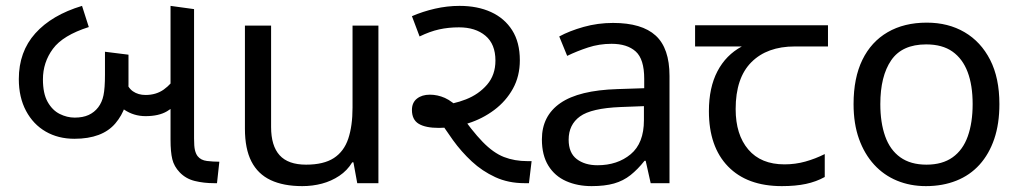

<svg xmlns="http://www.w3.org/2000/svg" viewBox="-20 -623 3473 653"><path d="M233 -151Q178 -151 135.5 -175.5Q93 -200 68.5 -246Q44 -292 44 -354Q44 -447 100 -509.5Q156 -572 259 -603L282 -531Q194 -503 160 -457Q126 -411 126 -353Q126 -305 142 -276.5Q158 -248 183 -235.5Q208 -223 234 -223Q262 -223 281.5 -232Q301 -241 314 -258Q327 -275 332 -299Q337 -323 337 -369V-447L417 -437V-335Q417 -256 372.5 -203.5Q328 -151 233 -151ZM475 -228Q435 -228 402.5 -250Q370 -272 349 -333L404 -357Q414 -325 432 -312.5Q450 -300 475 -300Q511 -300 537 -318.5Q563 -337 585 -371L602 -291Q576 -261 548 -244.5Q520 -228 475 -228ZM708 0Q673 0 642.5 -7.5Q612 -15 591 -37Q572 -57 566 -81.5Q560 -106 560 -148V-603L640 -592V-152Q640 -125 643 -112.5Q646 -100 652 -92Q663 -78 684 -75.5Q705 -73 726 -73L718 0Z M1267 -536V0H1195L1182 -71H1178Q1161 -43 1134 -25Q1107 -7 1075 1.5Q1043 10 1008 10Q944 10 900.5 -10.5Q857 -31 835 -74Q813 -117 813 -185V-536H902V-191Q902 -127 931 -95Q960 -63 1021 -63Q1081 -63 1115.5 -85.5Q1150 -108 1164.5 -151.5Q1179 -195 1179 -257V-536Z M1764 0Q1709 0 1664.5 -20.5Q1620 -41 1584.5 -74Q1549 -107 1520.5 -146.5Q1492 -186 1468 -225L1476 -265Q1521 -268 1564.5 -285Q1608 -302 1636.5 -335Q1665 -368 1665 -417Q1665 -473 1631 -501.5Q1597 -530 1541 -530Q1505 -530 1473.5 -523Q1442 -516 1407 -499L1381 -568Q1418 -584 1459.5 -593.5Q1501 -603 1543 -603Q1604 -603 1650 -582Q1696 -561 1722 -520Q1748 -479 1748 -418Q1748 -364 1724.5 -321.5Q1701 -279 1661 -249Q1621 -219 1572 -203.5Q1523 -188 1473 -188Q1427 -188 1404 -202Q1381 -216 1381 -249Q1381 -274 1398 -287.5Q1415 -301 1442 -301Q1468 -301 1493 -290Q1518 -279 1551 -246H1538Q1585 -178 1621.5 -140.5Q1658 -103 1694 -89Q1730 -75 1774 -75H1788L1779 0Z M2065 -545Q2163 -545 2210 -502Q2257 -459 2257 -365V0H2193L2176 -76H2172Q2149 -47 2124.5 -27.5Q2100 -8 2068.5 1Q2037 10 1992 10Q1944 10 1905.5 -7Q1867 -24 1845 -59.5Q1823 -95 1823 -149Q1823 -229 1886 -272.5Q1949 -316 2080 -320L2171 -323V-355Q2171 -422 2142 -448Q2113 -474 2060 -474Q2018 -474 1980 -461.5Q1942 -449 1909 -433L1882 -499Q1917 -518 1965 -531.5Q2013 -545 2065 -545ZM2091 -259Q1991 -255 1952.5 -227Q1914 -199 1914 -148Q1914 -103 1941.5 -82Q1969 -61 2012 -61Q2080 -61 2125 -98.5Q2170 -136 2170 -214V-262Z M2639 10Q2521 10 2456 -57Q2391 -124 2391 -245Q2391 -325 2420 -380.5Q2449 -436 2503 -465H2344V-537H2796V-465H2683Q2589 -465 2535.5 -411.5Q2482 -358 2482 -252Q2482 -165 2525 -114.5Q2568 -64 2648 -64Q2685 -64 2719 -73.5Q2753 -83 2785 -99V-21Q2756 -5 2721 2.5Q2686 10 2639 10Z M3379 -269Q3379 -202 3361.5 -150.5Q3344 -99 3311.5 -63Q3279 -27 3232.5 -8.5Q3186 10 3129 10Q3076 10 3031 -8.5Q2986 -27 2953 -63Q2920 -99 2901.5 -150.5Q2883 -202 2883 -269Q2883 -358 2913 -419.5Q2943 -481 2999 -513.5Q3055 -546 3132 -546Q3205 -546 3260.5 -513.5Q3316 -481 3347.5 -419.5Q3379 -358 3379 -269ZM2974 -269Q2974 -206 2990.5 -159.5Q3007 -113 3042 -88Q3077 -63 3131 -63Q3185 -63 3220 -88Q3255 -113 3271.5 -159.5Q3288 -206 3288 -269Q3288 -333 3271 -378Q3254 -423 3219.5 -447.5Q3185 -472 3130 -472Q3048 -472 3011 -418Q2974 -364 2974 -269Z"/></svg>

Font: lguzrati15
Style: Book
Weight: 400
Designer: Jelle Bosma - Monotype Design Team, Universal Thirst
Foundry: Monotype Imaging Inc.
Version: Version 2.106